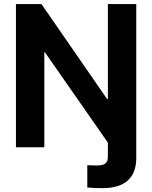

<svg xmlns="http://www.w3.org/2000/svg" viewBox="-20 -748 773 975"><path d="M423.3 204.1V90.8Q432.6 91.3 446.8 91.8Q460.9 92.3 473.6 92.3Q503.9 92.3 515.9 81.5Q527.8 70.8 527.8 47.9V-60.5H671.9V55.2Q671.9 130.4 628.4 168.9Q585 207.5 499.5 207.5Q476.1 207.5 456.3 206.5Q436.5 205.6 423.3 204.1ZM671.9 -727.5V0H544.4L208.5 -481.9H205.1V0H61V-727.5H190.4L523.9 -245.1H527.8V-727.5Z"/></svg>

Font: Inter Cardless Tabular Bold
Style: Bold
Weight: 700
Designer: Rasmus Andersson
Foundry: rsms
Version: Version 4.000;git-4fc901f